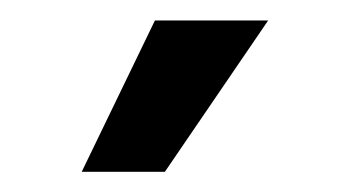

<svg xmlns="http://www.w3.org/2000/svg" viewBox="-20 -764 334 187"><path d="M59.6 -596.7 130.9 -744.1H241.2L140.6 -596.7Z"/></svg>

Font: Inter 24pt Medium
Style: Regular
Weight: 500
Designer: Rasmus Andersson
Foundry: rsms
Version: Version 4.001;git-66647c0bb